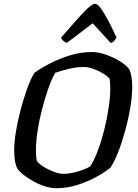

<svg xmlns="http://www.w3.org/2000/svg" viewBox="-20 -995 728 1015"><path d="M279 0Q250 0 218 -10Q186 -20 156.5 -36.5Q127 -53 104.5 -70.5Q82 -88 72 -104Q55 -134 55 -203Q55 -244 64.5 -301Q74 -358 90 -418Q106 -478 124.5 -529Q143 -580 162 -610Q195 -634 244 -659.5Q293 -685 350.5 -702.5Q408 -720 467 -720Q500 -720 540 -706Q580 -692 615 -670.5Q650 -649 665 -626Q672 -609 675.5 -585.5Q679 -562 679 -534Q679 -488 669 -427.5Q659 -367 642 -305Q625 -243 604.5 -190.5Q584 -138 563 -108Q535 -85 489.5 -60Q444 -35 389.5 -17.5Q335 0 279 0ZM314 -76Q340 -76 368.5 -82.5Q397 -89 421.5 -98.5Q446 -108 457 -116Q478 -147 497 -198Q516 -249 531 -308.5Q546 -368 554.5 -426Q563 -484 563 -529Q563 -542 562 -554.5Q561 -567 560 -576Q558 -583 543.5 -594Q529 -605 508 -616Q487 -627 464.5 -634Q442 -641 424 -641Q386 -641 344 -631Q302 -621 272 -610Q253 -577 235 -526Q217 -475 202 -416.5Q187 -358 178.5 -302Q170 -246 170 -202Q170 -185 171 -170Q172 -155 175 -144Q184 -130 209.5 -114Q235 -98 264.5 -87Q294 -76 314 -76ZM333 -768Q323 -772 314 -780Q305 -788 303 -796Q346 -846 382 -886.5Q418 -927 443.5 -951Q469 -975 482 -975Q495 -975 512.5 -951.5Q530 -928 551.5 -887.5Q573 -847 596 -796Q590 -788 584 -779.5Q578 -771 565 -768L470 -872Z"/></svg>

Font: Texturina SemiBold
Style: Italic
Weight: 600
Italic angle: -11°
Designer: Guillermo Torres Carreño
Foundry: Omnibus-Type
Version: Version 1.002; ttfautohint (v1.8.3)